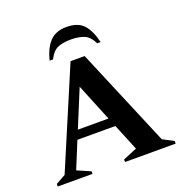

<svg xmlns="http://www.w3.org/2000/svg" viewBox="-150 -994 1073 1126"><g transform="rotate(-20 387.0 -431.0)"><path d="M19 0V-16L80 -50L341 -665H429L687 -52L755 -16V0H439V-16L526 -52L458 -218H221L153 -52L236 -16V0ZM244 -273H435L340 -506ZM227 -710Q245 -784 282.5 -823Q320 -862 386 -862Q458 -862 493 -823Q528 -784 545 -710H524Q501 -757 467.5 -770.5Q434 -784 386 -784Q338 -784 305 -771Q272 -758 248 -710Z"/></g></svg>

Font: Spectral
Style: Bold
Weight: 700
Designer: Jean-Baptiste Levee
Foundry: Production Type
Version: Version 2.001